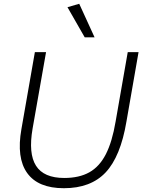

<svg xmlns="http://www.w3.org/2000/svg" viewBox="-20 -985 753 1013"><path d="M654 -710H711L647 -343Q616 -159 537.5 -75.5Q459 8 317 8Q181 8 123.5 -72Q66 -152 93 -304L164 -710H223L152 -307Q129 -175 170 -110.5Q211 -46 319 -46Q398 -46 451.5 -76Q505 -106 538.5 -171.5Q572 -237 590 -344ZM427 -788 336 -947 398 -965 479 -788Z"/></svg>

Font: Livvic Light
Style: Italic
Weight: 300
Italic angle: -10°
Designer: Jacques Le Bailly, Baron von Fonthausen
Version: Version 1.001; ttfautohint (v1.8.2)